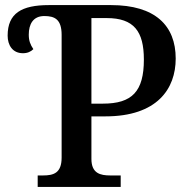

<svg xmlns="http://www.w3.org/2000/svg" viewBox="-20 -734 746 754"><path d="M128 0H454V-45H413C374 -45 339 -53 339 -110V-277H394C597 -277 670 -385 670 -504C670 -634 589 -714 416 -714H172C65 -714 10 -682 10 -594C10 -557 29 -525 70 -525C88 -525 101 -531 111 -541C99 -559 93 -574 93 -598C93 -639 110 -671 154 -671C195 -671 222 -658 222 -597V-115C222 -54 190 -45 149 -45H128ZM339 -327V-663H399C506 -663 545 -611 545 -500C545 -375 499 -327 384 -327Z"/></svg>

Font: Noto Serif Thai Medium
Style: Regular
Weight: 500
Designer: Monotype Design Team
Foundry: Monotype Imaging Inc.
Version: Version 1.901;PS 001.901;hotconv 1.0.88;makeotf.lib2.5.64775